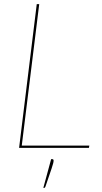

<svg xmlns="http://www.w3.org/2000/svg" viewBox="-20 -720 499 935"><path d="M73 0ZM86 -11H415L413 0H73L159 -700H171ZM234.5 55Q241 55 241 62.5Q241 68 238.5 77Q236 86 231.2 100.8Q226.5 115.5 219 136.8Q211.5 158 201.5 188Q200.5 191 199 193Q197.5 195 194 195H191L229 55Z"/></svg>

Font: Lato Hairline
Style: Italic
Weight: 100
Italic angle: -7°
Designer: Lukasz Dziedzic
Foundry: tyPoland Lukasz Dziedzic
Version: Version 2.007; 2014-02-27